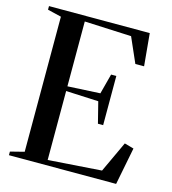

<svg xmlns="http://www.w3.org/2000/svg" viewBox="-110 -833 828 924"><g transform="rotate(15 303.5 -371.5)"><path d="M88.5 -35.5V-708.5L20 -725V-743H522L537 -581.5H493.5L439 -705.5L205.5 -716V-393L367.5 -401.5L394 -502H420V-257H394L367.5 -362L205.5 -369.5V-26L471.5 -44.5L543.5 -199L590 -186L553.5 0H19.5V-18Z"/></g></svg>

Font: Merriweather 144pt Medium
Style: Regular
Weight: 500
Version: Version 2.100